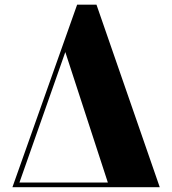

<svg xmlns="http://www.w3.org/2000/svg" viewBox="-20 -784 719 804"><path d="M32 0 303 -764.5H384L649 0H438L253.5 -566L54.5 0ZM45.5 0V-19.5H562.5V0Z"/></svg>

Font: Bodoni Moda 11pt ExtraBold
Style: Regular
Weight: 800
Designer: Owen Earl
Foundry: indestructible type
Version: Version 2.004